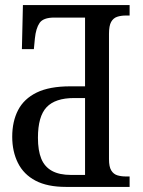

<svg xmlns="http://www.w3.org/2000/svg" viewBox="-20 -734 562 754"><path d="M239 0Q166 0 119.5 -24.5Q73 -49 50.5 -94Q28 -139 28 -197Q28 -257 51 -301.5Q74 -346 124 -370.5Q174 -395 256 -395H314V-665H193Q150 -665 135.5 -644Q121 -623 117 -583L113 -541H66L70 -714H489V-673H474Q455 -673 440 -668Q425 -663 416.5 -648Q408 -633 408 -601V-109Q408 -79 417 -64.5Q426 -50 441 -45.5Q456 -41 475 -41H489V0ZM259 -47H314V-349H271Q197 -349 163 -313Q129 -277 129 -193Q129 -143 142 -111Q155 -79 184 -63Q213 -47 259 -47Z"/></svg>

Font: Noto Serif Condensed
Style: Regular
Weight: 400
Width: 3
Designer: Monotype Design Team
Foundry: Monotype Imaging Inc.
Version: Version 2.015